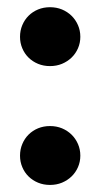

<svg xmlns="http://www.w3.org/2000/svg" viewBox="-20 -506 281 538"><path d="M120.1 -320.8Q102.1 -320.8 86.7 -327.1Q71.3 -333.5 60.1 -344.5Q48.8 -355.5 42.5 -370.6Q36.1 -385.7 36.1 -402.8Q36.1 -420.4 42.5 -435.5Q48.8 -450.7 60.1 -461.9Q71.3 -473.1 86.7 -479.5Q102.1 -485.8 120.1 -485.8Q138.2 -485.8 153.6 -479.5Q168.9 -473.1 180.4 -461.9Q191.9 -450.7 198.5 -435.5Q205.1 -420.4 205.1 -402.8Q205.1 -385.7 198.5 -370.6Q191.9 -355.5 180.4 -344.5Q168.9 -333.5 153.6 -327.1Q138.2 -320.8 120.1 -320.8ZM120.1 12.2Q102.1 12.2 86.7 5.9Q71.3 -0.5 60.1 -11.5Q48.8 -22.5 42.5 -37.6Q36.1 -52.7 36.1 -69.8Q36.1 -87.4 42.5 -102.5Q48.8 -117.7 60.1 -128.9Q71.3 -140.1 86.7 -146.5Q102.1 -152.8 120.1 -152.8Q138.2 -152.8 153.6 -146.5Q168.9 -140.1 180.4 -128.9Q191.9 -117.7 198.5 -102.5Q205.1 -87.4 205.1 -69.8Q205.1 -52.7 198.5 -37.6Q191.9 -22.5 180.4 -11.5Q168.9 -0.5 153.6 5.9Q138.2 12.2 120.1 12.2Z"/></svg>

Font: Overpass
Style: Bold
Weight: 700
Designer: Delve Withrington
Foundry: Delve Fonts
Version: Version 1.001